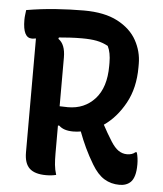

<svg xmlns="http://www.w3.org/2000/svg" viewBox="-53 -766 706 833"><g transform="rotate(5 300.0 -350.0)"><path d="M221 1Q202 6 177 6Q128 6 105 -15.5Q82 -37 82 -85V-581Q70 -579 64 -579Q25 -579 25 -657Q25 -669 26.5 -679.5Q28 -690 29 -700Q93 -711 156.5 -715.5Q220 -720 279 -720Q369 -720 426 -690Q483 -660 509.5 -612Q536 -564 536 -510V-495Q536 -405 499.5 -338.5Q463 -272 408 -234Q426 -200 448 -165Q465 -138 482 -126.5Q499 -115 519 -115Q542 -115 555 -127H561Q568 -103 568 -75Q568 -46 562.5 -27Q557 -8 547 2Q529 20 498 20Q461 20 431.5 2Q402 -16 377 -58Q356 -93 340 -127Q324 -161 311 -196Q295 -193 278 -193Q236 -193 216 -213H210V-91Q210 -64 212 -42.5Q214 -21 221 1ZM210 -509V-297Q223 -296 246 -296Q318 -296 363.5 -346Q409 -396 409 -490V-504Q409 -548 395 -576Q371 -589 345 -594Q319 -599 281 -599Q254 -599 228.5 -597.5Q203 -596 181 -594L179 -588Q210 -567 210 -509Z"/></g></svg>

Font: Recursive Sn Csl St SmB
Style: Regular
Weight: 600
Version: Version 1.079;hotconv 1.0.112;makeotfexe 2.5.65598; ttfautoh